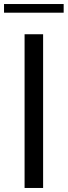

<svg xmlns="http://www.w3.org/2000/svg" viewBox="-43 -933 336 953"><path d="M171 0H79V-763H171ZM273 -870H-23V-913H273Z"/></svg>

Font: Open Sauce One
Style: Regular
Weight: 400
Designer: Alfredo Marco Pradil
Foundry: Creative Sauce Fz LLC
Version: Version 1.477